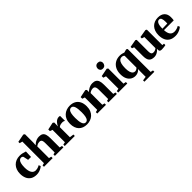

<svg xmlns="http://www.w3.org/2000/svg" viewBox="302 -2392 4203 4203"><g transform="rotate(-45 2404.0 -290.0)"><path d="M271 11Q186.5 11 131.5 -24Q76.5 -59 49.8 -120.5Q23 -182 23 -261Q23 -326 42.2 -379Q61.5 -432 97.8 -470Q134 -508 184.2 -528.5Q234.5 -549 296.5 -549Q341 -549 371.8 -542Q402.5 -535 423.8 -527.2Q445 -519.5 461 -517L454.5 -353H365L341 -463.5Q339 -474.5 331 -482.2Q323 -490 312.2 -494Q301.5 -498 289.5 -498Q260 -498 238 -477.5Q216 -457 203.5 -411.5Q191 -366 190.5 -290Q190.5 -233.5 199.8 -192Q209 -150.5 226.5 -123.8Q244 -97 268 -83.8Q292 -70.5 321 -70.5Q345 -70.5 367.8 -75.8Q390.5 -81 410.2 -89.2Q430 -97.5 444.5 -107.5L464 -64Q451 -49.5 422.2 -32Q393.5 -14.5 354.5 -1.8Q315.5 11 271 11Z M558.5 -56.5V-725L492 -742V-783L675 -818.5H684.5L713 -798.5V-544.5L708 -462.5Q726 -481.5 753.2 -501Q780.5 -520.5 816 -533.5Q851.5 -546.5 893 -546.5Q951 -546.5 984.2 -525Q1017.5 -503.5 1031.8 -457.5Q1046 -411.5 1046 -339V-56.5L1104.5 -44V0H841V-44L890.5 -56.5V-338.5Q890.5 -380 884.8 -406.8Q879 -433.5 863.5 -446.2Q848 -459 819 -459Q798 -459 778.8 -453.5Q759.5 -448 743.5 -439Q727.5 -430 715 -420.5V-57L772 -44V0H503V-44Z M1146 0V-44L1206.5 -56V-440.5L1147 -460.5V-511L1309.5 -546H1320L1347 -526.5V-502L1344 -412.5L1347 -413Q1350.5 -426 1363 -447.5Q1375.5 -469 1396.2 -491.5Q1417 -514 1444.5 -529.2Q1472 -544.5 1504.5 -544.5Q1517 -544.5 1525.8 -542.5Q1534.5 -540.5 1539.5 -538V-385.5Q1530.5 -392.5 1513.5 -398.5Q1496.5 -404.5 1469.5 -404.5Q1444.5 -404.5 1424 -399.8Q1403.5 -395 1388 -387Q1372.5 -379 1361.5 -368.5V-56.5L1457.5 -44V0Z M1570.5 -262Q1570.5 -335.5 1592.8 -389.2Q1615 -443 1653.8 -478.2Q1692.5 -513.5 1741.8 -531Q1791 -548.5 1845 -548.5Q1926.5 -548.5 1984 -516.2Q2041.5 -484 2072 -422.8Q2102.5 -361.5 2102.5 -274.5Q2102.5 -200.5 2080 -146.5Q2057.5 -92.5 2019 -57.5Q1980.5 -22.5 1931 -5.5Q1881.5 11.5 1827.5 11.5Q1767.5 11.5 1720 -6.8Q1672.5 -25 1639 -60Q1605.5 -95 1588 -146Q1570.5 -197 1570.5 -262ZM1838.5 -39Q1869.5 -39 1890 -62.5Q1910.5 -86 1920.8 -135Q1931 -184 1931 -260.5Q1931 -315 1926.2 -359Q1921.5 -403 1910.8 -434Q1900 -465 1882 -481.5Q1864 -498 1837.5 -498Q1805.5 -498 1784.2 -474.8Q1763 -451.5 1752.5 -402.5Q1742 -353.5 1742 -275.5Q1742 -221 1747 -177.5Q1752 -134 1763.2 -103Q1774.5 -72 1792.8 -55.5Q1811 -39 1838.5 -39Z M2208.5 -57V-440.5L2149.5 -460.5V-511L2321 -546H2332L2357 -526V-488.5L2356 -459.5Q2376 -481 2405 -501Q2434 -521 2469.5 -533.8Q2505 -546.5 2545 -546.5Q2600.5 -546.5 2635.2 -526.2Q2670 -506 2686.5 -460.8Q2703 -415.5 2703 -341V-56.5L2759 -44.5V0H2498.5V-44L2545.5 -56.5V-338.5Q2545.5 -381 2538.2 -407.5Q2531 -434 2514.5 -446.5Q2498 -459 2469.5 -459Q2446.5 -459 2427.2 -453Q2408 -447 2392.8 -438Q2377.5 -429 2366 -420V-57L2422 -44V0H2152V-44Z M2802 0V-44L2864 -57V-440.5L2800.5 -461V-510L2985.5 -546H2994.5L3020 -525.5L3020.5 -56.5L3082.5 -44V0ZM2934 -607Q2895 -607 2874.2 -631Q2853.5 -655 2853.5 -686.5Q2853.5 -725 2877 -752Q2900.5 -779 2945 -779H2946Q2985 -779 3005.8 -755.8Q3026.5 -732.5 3026.5 -700.5Q3026.5 -662.5 3003 -634.8Q2979.5 -607 2935 -607Z M3374.5 237.5V195.5L3469.5 181.5V23L3472 -57Q3459 -40 3437.2 -24.2Q3415.5 -8.5 3387 1.2Q3358.5 11 3325 11Q3270 11 3222.5 -17Q3175 -45 3146 -103Q3117 -161 3117 -250.5Q3117 -341 3151.5 -408Q3186 -475 3248.8 -512Q3311.5 -549 3396 -549Q3434.5 -549 3465.8 -540Q3497 -531 3516.5 -525L3587 -544.5H3598L3622 -528V181.5L3682 195.5V237.5ZM3388.5 -65Q3407.5 -65 3423.2 -71.2Q3439 -77.5 3450.8 -86.5Q3462.5 -95.5 3469.5 -105V-469Q3462 -482 3443.2 -490.2Q3424.5 -498.5 3401 -498.5Q3365.5 -498.5 3339.8 -474.8Q3314 -451 3300 -400.2Q3286 -349.5 3285.5 -268.5Q3285.5 -194.5 3299.2 -150Q3313 -105.5 3336.2 -85.2Q3359.5 -65 3388.5 -65Z M4146 9.5Q4112 9.5 4094.8 -2.2Q4077.5 -14 4077.5 -43V-79Q4061.5 -56 4035.8 -35.5Q4010 -15 3978.5 -2.2Q3947 10.5 3912.5 10.5Q3825.5 10.5 3787 -35Q3748.5 -80.5 3748.5 -184V-454.5L3700 -472V-515.5L3872.5 -545.5H3880L3903 -529.5V-183Q3903 -144 3909.2 -120.2Q3915.5 -96.5 3930 -85.8Q3944.5 -75 3970 -75Q3993.5 -75 4011.2 -80.8Q4029 -86.5 4042.5 -95Q4056 -103.5 4065 -111.5V-454.5L4004.5 -473V-515.5L4184 -545.5H4193.5L4218.5 -529.5V-52L4266.5 -48.5L4266 -5Q4248 -1.5 4217 4Q4186 9.5 4146 9.5Z M4569 11.5Q4479 11.5 4422.2 -23Q4365.5 -57.5 4338.8 -119.2Q4312 -181 4312 -263Q4312 -330 4331 -383Q4350 -436 4385 -473Q4420 -510 4468.2 -529.5Q4516.5 -549 4575 -549Q4675 -549 4729.2 -498.2Q4783.5 -447.5 4785 -354.5Q4785.5 -321 4783.2 -297Q4781 -273 4777.5 -258H4475.5Q4477.5 -210.5 4487.5 -175.5Q4497.5 -140.5 4515.2 -117.2Q4533 -94 4559 -82.5Q4585 -71 4619.5 -71Q4654.5 -71 4693 -83Q4731.5 -95 4753.5 -110.5L4774 -66Q4759 -50 4727.5 -32Q4696 -14 4654.8 -1.2Q4613.5 11.5 4569 11.5ZM4474.5 -304.5 4629 -309Q4629.5 -322 4630 -334.5Q4630.5 -347 4630.5 -360Q4630.5 -425.5 4616.2 -462Q4602 -498.5 4562.5 -498.5Q4544 -498.5 4528.2 -488.8Q4512.5 -479 4500.2 -457Q4488 -435 4481.2 -397.8Q4474.5 -360.5 4474.5 -304.5Z"/></g></svg>

Font: Merriweather 72pt ExtraBold
Style: Regular
Weight: 800
Version: Version 2.100